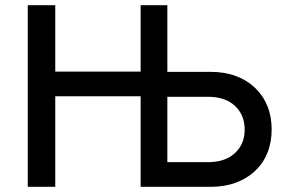

<svg xmlns="http://www.w3.org/2000/svg" viewBox="-20 -720 1111 740"><path d="M87 -700H193V-444H522V-700H625V-443H793Q846 -443 889 -427Q932 -411 963 -381.5Q994 -352 1010.5 -311.5Q1027 -271 1027 -221Q1027 -171 1010.5 -130.5Q994 -90 963 -61Q932 -32 889 -16Q846 0 793 0H522V-349H193V0H87ZM781 -95Q848 -95 885.5 -130Q923 -165 923 -220Q923 -277 885.5 -312Q848 -347 781 -347H625V-95Z"/></svg>

Font: NT Somic Medium
Style: Regular
Weight: 500
Designer: Ravid Balaliev — lead type designer, mastering
Michael Voronin — secret advisor, marketing
Ivan Kovalenko — best boy
Foundry: NT Type
Version: Version 0.7